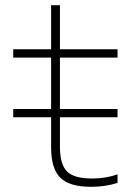

<svg xmlns="http://www.w3.org/2000/svg" viewBox="-20 -710 540 740"><path d="M31 -258V-290H433V-258ZM331 10Q248 10 212.5 -25Q177 -60 177 -142V-488H31V-520H177V-690H211V-520H433V-488H211V-146Q211 -76 238.5 -49Q266 -22 335 -22Q362 -22 386 -26Q410 -30 433 -38V-5Q407 3 382.5 6.5Q358 10 331 10Z"/></svg>

Font: M PLUS 1 Code ExtraLight
Style: Regular
Weight: 250
Designer: Coji Morishita
Foundry: UNDERFOREST DESIGN
Version: Version 1.002